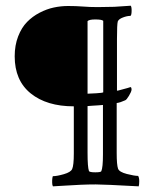

<svg xmlns="http://www.w3.org/2000/svg" viewBox="-20 -658 557 682"><path d="M346.7 -330.1Q346.7 -330.1 346.7 -584Q341.8 -588.9 318.4 -588.9Q296.9 -588.9 291 -583Q291 -583 291 -325.2Q299.8 -325.2 322 -326.7Q344.2 -328.1 346.7 -330.1ZM345.7 -285.2Q341.8 -284.7 330.1 -283.9Q318.4 -283.2 308.1 -282.5Q297.9 -281.7 291 -281.2V-115.2Q291 -64.5 295.9 -50.8Q297.4 -45.9 318.4 -45.9Q337.9 -45.9 339.8 -49.8Q345.7 -62.5 345.7 -109.4ZM394.5 -292V-114.3Q394.5 -72.3 399.4 -58.6Q403.8 -46.9 430.7 -40Q457.5 -33.2 470.7 -33.2Q474.6 -26.9 474.6 -14.4Q474.6 -2 472.7 3.9Q349.6 -2.9 320.3 -2.9Q293.9 -2.9 266.6 -1.7Q239.3 -0.5 209 1.5Q178.7 3.4 168 3.9Q165.5 0 165.3 -9Q165 -18.1 166 -25.1Q167 -32.2 168 -32.2Q182.1 -32.2 206.8 -39.3Q231.4 -46.4 236.3 -57.6Q242.2 -70.3 242.2 -113.3V-280.3Q146 -280.3 89.1 -326.2Q32.2 -372.1 32.2 -458Q32.2 -497.1 44.4 -528.6Q56.6 -560.1 75.9 -579.8Q95.2 -599.6 120.6 -612.8Q146 -626 171.1 -631.3Q196.3 -636.7 221.7 -636.7Q250.5 -636.7 274.4 -634.8Q298.3 -632.8 327.1 -632.8Q356.4 -632.8 385.7 -633.8Q415 -635.7 429.7 -636.7L444.3 -637.7Q447.8 -633.8 447.5 -618.9Q447.3 -604 443.4 -601.6Q431.2 -601.6 416.5 -595.9Q401.9 -590.3 398.4 -582Q395.5 -571.8 395.5 -519.5V-335.9Q397.5 -335.4 409.2 -338.9Q421.9 -341.8 432.6 -345.2L443.4 -348.6Q447.3 -348.6 447.3 -338.9Q446.3 -331.5 438 -317.6Q429.7 -303.7 424.8 -301.8Q406.7 -293.5 394.5 -292Z"/></svg>

Font: Amiri
Style: Bold Slanted
Weight: 700
Italic angle: 9°
Designer: Khaled Hosny
Version: Version 000.107